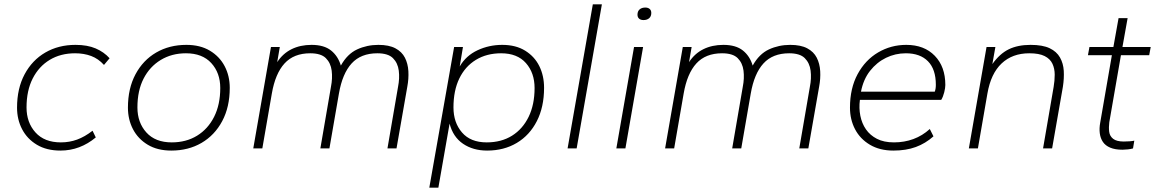

<svg xmlns="http://www.w3.org/2000/svg" viewBox="-20 -688 5359 890"><path d="M260 10Q196 10 151 -17Q106 -44 82.5 -89Q59 -134 59 -189Q59 -278 94 -343.5Q129 -409 190 -444.5Q251 -480 330 -480Q385 -480 423.5 -463.5Q462 -447 488 -418L462 -387Q436 -416 402.5 -428.5Q369 -441 328 -441Q261 -441 210.5 -410.5Q160 -380 131.5 -324Q103 -268 103 -190Q103 -120 144.5 -74Q186 -28 262 -28Q302 -28 337.5 -41Q373 -54 409 -82L424 -51Q388 -21 347 -5.5Q306 10 260 10Z M774 10Q710 10 665 -17Q620 -44 596.5 -89Q573 -134 573 -189Q573 -278 608 -343.5Q643 -409 704 -444.5Q765 -480 844 -480Q908 -480 953 -453Q998 -426 1021.5 -381Q1045 -336 1045 -281Q1045 -192 1010 -126.5Q975 -61 914 -25.5Q853 10 774 10ZM776 -28Q843 -28 893.5 -59Q944 -90 972.5 -146.5Q1001 -203 1001 -280Q1001 -350 959.5 -395.5Q918 -441 842 -441Q776 -441 725 -410Q674 -379 645.5 -323.5Q617 -268 617 -190Q617 -120 658.5 -74Q700 -28 776 -28Z M1154 0 1236 -470H1277L1265 -400Q1291 -440 1331.5 -460Q1372 -480 1424 -480Q1482 -480 1514.5 -454Q1547 -428 1560 -384Q1590 -438 1635.5 -459Q1681 -480 1734 -480Q1783 -480 1813 -464Q1843 -448 1857 -420.5Q1871 -393 1873 -358Q1875 -323 1868 -286L1818 0H1776L1825 -285Q1833 -325 1828.5 -360.5Q1824 -396 1801.5 -418.5Q1779 -441 1729 -441Q1653 -441 1610 -394Q1567 -347 1551 -254L1507 0H1465L1514 -285Q1522 -325 1517.5 -360.5Q1513 -396 1490.5 -418.5Q1468 -441 1418 -441Q1342 -441 1299 -394Q1256 -347 1240 -254L1196 0Z M1970 182 2085 -470H2126L2111 -380Q2140 -430 2193.5 -455Q2247 -480 2308 -480Q2371 -480 2414.5 -453Q2458 -426 2480 -381.5Q2502 -337 2502 -281Q2502 -192 2468.5 -126.5Q2435 -61 2375.5 -25.5Q2316 10 2238 10Q2173 10 2126.5 -21.5Q2080 -53 2064 -115L2012 182ZM2236 -28Q2304 -28 2353.5 -59Q2403 -90 2430.5 -146.5Q2458 -203 2458 -280Q2458 -350 2418 -395.5Q2378 -441 2303 -441Q2236 -441 2186 -410.5Q2136 -380 2109 -324Q2082 -268 2082 -190Q2082 -120 2121.5 -74Q2161 -28 2236 -28Z M2611 0 2728 -668H2770L2653 0Z M2837 0 2919 -470H2961L2879 0ZM2963 -595Q2950 -595 2942.5 -601.5Q2935 -608 2935 -620Q2935 -636 2945 -644.5Q2955 -653 2971 -653Q2984 -653 2991.5 -646.5Q2999 -640 2999 -628Q2999 -612 2989 -603.5Q2979 -595 2963 -595Z M3063 0 3145 -470H3186L3174 -400Q3200 -440 3240.5 -460Q3281 -480 3333 -480Q3391 -480 3423.5 -454Q3456 -428 3469 -384Q3499 -438 3544.5 -459Q3590 -480 3643 -480Q3692 -480 3722 -464Q3752 -448 3766 -420.5Q3780 -393 3782 -358Q3784 -323 3777 -286L3727 0H3685L3734 -285Q3742 -325 3737.5 -360.5Q3733 -396 3710.5 -418.5Q3688 -441 3638 -441Q3562 -441 3519 -394Q3476 -347 3460 -254L3416 0H3374L3423 -285Q3431 -325 3426.5 -360.5Q3422 -396 3399.5 -418.5Q3377 -441 3327 -441Q3251 -441 3208 -394Q3165 -347 3149 -254L3105 0Z M4121 10Q4058 10 4012.5 -17Q3967 -44 3943.5 -89Q3920 -134 3920 -189Q3920 -279 3955.5 -344.5Q3991 -410 4050.5 -445Q4110 -480 4181 -480Q4264 -480 4313 -429.5Q4362 -379 4362 -294Q4362 -281 4357 -260.5Q4352 -240 4343 -225H3966Q3961 -187 3968 -151.5Q3975 -116 3994 -88.5Q4013 -61 4045 -44.5Q4077 -28 4124 -28Q4172 -28 4214 -43.5Q4256 -59 4290 -90L4307 -56Q4270 -23 4225 -6.5Q4180 10 4121 10ZM3971 -263H4313Q4318 -276 4318 -295Q4318 -367 4281.5 -404Q4245 -441 4179 -441Q4130 -441 4087 -420Q4044 -399 4013 -359.5Q3982 -320 3971 -263Z M4471 0 4553 -470H4594L4580 -391Q4614 -439 4656 -459.5Q4698 -480 4757 -480Q4813 -480 4845.5 -464.5Q4878 -449 4893.5 -421.5Q4909 -394 4911 -359.5Q4913 -325 4907 -286L4857 0H4815L4864 -285Q4869 -314 4869 -342Q4869 -370 4858.5 -392.5Q4848 -415 4822.5 -428Q4797 -441 4751 -441Q4673 -441 4623 -394Q4573 -347 4557 -254L4513 0Z M5183 6Q5149 6 5126.5 -3.5Q5104 -13 5092.5 -30Q5081 -47 5078 -70Q5075 -93 5080 -120L5134 -432H5023L5030 -470H5141L5165 -604H5207L5183 -470H5314L5307 -432H5176L5122 -121Q5119 -98 5121.5 -77.5Q5124 -57 5140 -44.5Q5156 -32 5189 -32Q5202 -32 5216 -33Q5230 -34 5238 -36L5232 0Q5222 3 5208 4.5Q5194 6 5183 6Z"/></svg>

Font: Gantari ExtraLight
Style: Italic
Weight: 250
Italic angle: -10°
Designer: Anugrah Pasau
Foundry: Lafontype
Version: Version 1.000